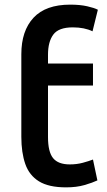

<svg xmlns="http://www.w3.org/2000/svg" viewBox="-20 -796 461 828"><path d="M265 12Q190 12 148 -14Q106 -40 89 -89Q72 -138 72 -206V-562Q72 -663 124.5 -719.5Q177 -776 283 -776Q325 -776 356 -769Q387 -762 402 -754L379 -661Q344 -678 294 -678Q233 -678 210 -647Q187 -616 187 -560V-522H381V-427H187V-205Q187 -141 209 -114Q231 -87 281 -87Q311 -87 337 -94Q363 -101 381 -108L400 -18Q379 -8 344.5 2Q310 12 265 12Z"/></svg>

Font: Ubuntu Sans SemiBold
Style: Regular
Weight: 600
Designer: Dalton Maag Ltd
Foundry: Dalton Maag Ltd
Version: Version 1.006; ttfautohint (v1.8.4.7-5d5b)